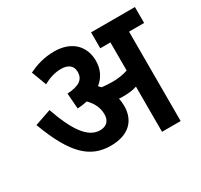

<svg xmlns="http://www.w3.org/2000/svg" viewBox="-134 -807 1029 982"><g transform="rotate(-30 380.0 -316.0)"><path d="M460 -212C460 -228 458 -243 455 -257C463 -256 472 -256 480 -256C509 -256 535 -258 561 -267V0H671V-528H760V-622H501V-528H561V-362C531 -352 503 -348 467 -348C444 -348 425 -350 407 -352C402 -357 398 -362 394 -366C430 -394 450 -435 450 -484C450 -570 392 -632 288 -632C225 -632 175 -614 136 -595L169 -507C203 -526 237 -537 274 -537C312 -537 341 -521 341 -481C341 -439 313 -415 240 -411L247 -319C268 -320 287 -323 305 -327C334 -298 351 -265 351 -225C351 -186 329 -165 291 -165C220 -165 167 -243 118 -384L22 -351C101 -138 182 -69 300 -69C400 -69 460 -120 460 -212Z"/></g></svg>

Font: Noto Sans SemiCondensed SemiBold
Style: Italic
Weight: 600
Width: 4
Italic angle: -12°
Designer: Monotype Design Team
Foundry: Monotype Imaging Inc.
Version: Version 2.013